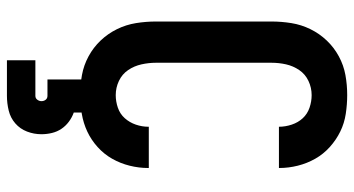

<svg xmlns="http://www.w3.org/2000/svg" viewBox="-248 -534 997 540"><g transform="rotate(90 250.0 -264.5)"><path d="M248 8Q274 8 300.5 3.5Q327 -1 350.5 -12Q374 -23 394 -41Q414 -59 427 -82Q440 -105 446.5 -131Q453 -157 453 -183Q453 -184 453 -184Q453 -184 453 -185H337Q337 -184 337 -184Q337 -184 337 -184Q337 -166 331 -148.5Q325 -131 313 -117.5Q301 -104 283.5 -98Q266 -92 248 -92Q227 -92 208 -101Q189 -110 177.5 -127Q166 -144 161.5 -164.5Q157 -185 157 -205V-530Q157 -551 161.5 -571Q166 -591 177.5 -608Q189 -625 208 -634Q227 -643 248 -643Q266 -643 283.5 -637Q301 -631 313 -618Q325 -605 331 -587Q337 -569 337 -551Q337 -551 337 -551Q337 -551 337 -551H453Q453 -551 453 -551.5Q453 -552 453 -552Q453 -578 446.5 -604Q440 -630 427 -653Q414 -676 394 -694Q374 -712 350.5 -723.5Q327 -735 300.5 -739Q274 -743 248 -743Q219 -743 191.5 -738Q164 -733 139 -719.5Q114 -706 94.5 -685.5Q75 -665 62.5 -639.5Q50 -614 45.5 -586Q41 -558 41 -530V-205Q41 -177 45.5 -149Q50 -121 62.5 -95.5Q75 -70 94.5 -49.5Q114 -29 139 -15.5Q164 -2 191.5 3Q219 8 248 8ZM150 214H250Q271 214 291.5 209Q312 204 327.5 190.5Q343 177 350.5 157.5Q358 138 358 117Q358 102 354.5 87.5Q351 73 343 61Q335 49 323 40Q311 31 297 26V0H204V100H250Q257 100 261 105Q265 110 265 117Q265 123 261 128.5Q257 134 250 134H150Z"/></g></svg>

Font: Iosevka SS09
Style: Bold
Weight: 700
Monospace: yes
Designer: Belleve Invis
Foundry: Belleve Invis
Version: Version 5.2.1; ttfautohint (v1.8.3)